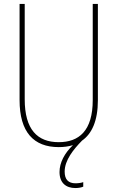

<svg xmlns="http://www.w3.org/2000/svg" viewBox="-20 -734 594 971"><path d="M307 134C307 76 352 21 395 -23C444 -57 475 -122 475 -227V-714H449V-228C449 -72 379 -15 277 -15C169 -15 105 -79 105 -232V-714H79V-228C79 -66 150 10 277 10C302 10 326 7 349 0C306 41 281 89 281 136C281 192 315 217 361 217C378 217 392 214 401 210V187C394 190 378 193 362 193C325 193 307 173 307 134Z"/></svg>

Font: Noto Sans Armenian Condensed Thin
Style: Regular
Weight: 100
Width: 3
Designer: Monotype Design Team
Foundry: Monotype Imaging Inc.
Version: Version 2.008